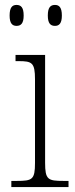

<svg xmlns="http://www.w3.org/2000/svg" viewBox="-20 -759 306 779"><path d="M203 -654C220 -654 231 -664 231 -696C231 -729 220 -739 203 -739C185 -739 174 -729 174 -696C174 -664 185 -654 203 -654ZM47 -654C65 -654 76 -664 76 -696C76 -729 65 -739 47 -739C30 -739 19 -729 19 -696C19 -664 30 -654 47 -654ZM26 0H258V-25H238C174 -25 163 -30 163 -99V-536H43V-511H55C110 -511 122 -505 122 -437V-98C122 -30 111 -25 48 -25H26Z"/></svg>

Font: Noto Serif Sinhala SemiCondensed ExtraLight
Style: Regular
Weight: 200
Width: 4
Designer: Jelle Bosma - Monotype Design Team
Foundry: Monotype Imaging Inc.
Version: Version 2.007